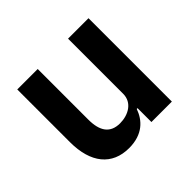

<svg xmlns="http://www.w3.org/2000/svg" viewBox="-131 -680 850 850"><g transform="rotate(-45 294.0 -255.0)"><path d="M386 0H514V-522H386V-177C386 -121 335 -94 284 -94C223 -94 196 -133 196 -205V-522H68V-192C68 -62 128 12 235 12C321 12 363 -35 381 -87H386Z"/></g></svg>

Font: IBM Plex Thai Looped SemiBold
Style: Regular
Weight: 600
Designer: Mike Abbink, Paul van der Laan, Pieter van Rosmalen, Ben Mitchell, Mark Frömberg
Foundry: Bold Monday
Version: Version 1.0